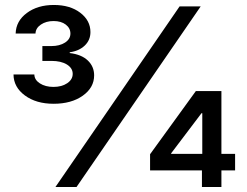

<svg xmlns="http://www.w3.org/2000/svg" viewBox="-20 -753 994 773"><path d="M288 0H203.1L703.1 -727.3H788ZM871.4 0H793V-67.1H584.2V-132.1L768.5 -386.4H871.4V-133.5H926.5V-67.1H871.4ZM794.4 -133.5V-297.2H791.2L669 -135.7V-133.5ZM196 -335.2Q125.4 -335.2 80.1 -368.8Q34.8 -402.3 34.4 -453.1H118.3Q118.6 -431.5 140.6 -417.3Q162.6 -403.1 195.3 -403.1Q228.7 -403.1 250.7 -418Q272.7 -432.9 272.7 -455.6Q272.7 -478.7 249.3 -493.3Q225.9 -507.8 186.8 -507.8H150.6V-567.5H186.8Q219.8 -567.5 241.7 -581.5Q263.5 -595.5 263.5 -617.9Q263.5 -639.6 244.9 -653.9Q226.2 -668.3 195.7 -668.3Q165.8 -668.3 144.7 -654.1Q123.6 -639.9 122.9 -617.9H43Q44.4 -668.3 87.9 -700.6Q131.4 -733 196.7 -733Q262.1 -733 303.1 -701.7Q344.1 -670.5 344.1 -623.9Q344.1 -591.3 321 -569.4Q297.9 -547.6 260.7 -542.6V-539.4Q308.2 -533.7 333.6 -509.4Q359 -485.1 359 -449.6Q359 -400.2 313.2 -367.7Q267.4 -335.2 196 -335.2Z"/></svg>

Font: Linik Sans Medium
Style: Regular
Weight: 500
Designer: Rasmus Andersson (font), Cristiano Sobral (main changes)
Foundry: rsms
Version: Version 3.018;June 1, 2022;FontCreator 14.0.0.2814 64-bit; t